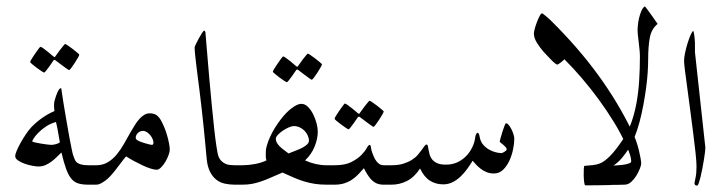

<svg xmlns="http://www.w3.org/2000/svg" viewBox="-20 -580 2274 603"><path d="M257.8 0Q239.3 0 226.6 -3.7Q213.9 -7.3 204.6 -18.1Q195.3 -28.8 188 -48.6Q180.7 -68.4 172.9 -101.1Q165.5 -94.2 158 -86.7Q150.4 -79.1 141.6 -72.5Q132.8 -65.9 122.8 -61.5Q112.8 -57.1 100.1 -57.1Q94.2 -57.1 82 -59.3Q69.8 -61.5 57.9 -65.7Q45.9 -69.8 36.9 -75.9Q27.8 -82 27.8 -89.8Q27.8 -95.7 32.7 -107.2Q37.6 -118.7 44.9 -131.8Q52.2 -145 61.3 -158.4Q70.3 -171.9 79.1 -181.2Q95.7 -198.2 114.3 -210.9Q132.8 -223.6 150.9 -231Q149.9 -238.8 149.7 -246.6Q149.4 -254.4 150.9 -262.2Q155.8 -280.3 161.1 -291.7Q166.5 -303.2 171.9 -303.2Q172.4 -303.2 173.1 -297.9Q173.8 -292.5 175.3 -283Q176.8 -273.4 178.7 -260.7Q180.7 -248 183.1 -233.9Q187 -211.9 190.9 -188.5Q194.8 -165 198.7 -144.5Q202.6 -124 205.6 -109.6Q208.5 -95.2 210 -91.8Q212.4 -85.4 214.6 -79.6Q216.8 -73.7 221.4 -69.8Q226.1 -65.9 234.4 -63.5Q242.7 -61 257.8 -61H275.9Q294.4 -61 303.5 -51.5Q312.5 -42 312.5 -30.8Q312.5 -19.5 303.5 -9.8Q294.4 0 275.9 0ZM168 -132.8Q165.5 -146.5 162.6 -164.1Q159.7 -181.6 155.8 -196.8Q137.7 -191.9 123.5 -182.1Q109.4 -172.4 100.1 -162.8Q90.8 -153.3 85.9 -145.5Q81.1 -137.7 81.1 -136.2Q81.1 -134.8 89.1 -132.8Q97.2 -130.9 107.7 -129.2Q118.2 -127.4 127.9 -126.2Q137.7 -125 141.1 -125Q146.5 -125 154.5 -127Q162.6 -128.9 168 -132.8ZM229 -408.2Q229 -406.2 224.6 -398.4Q220.2 -390.6 214.6 -382.1Q209 -373.5 203.9 -366.7Q198.7 -359.9 196.8 -359.9Q195.8 -359.9 189.2 -364.5Q182.6 -369.1 174.8 -375Q166 -381.8 154.8 -390.1Q151.4 -393.6 147.9 -390.1Q140.6 -379.9 134.8 -371.1Q129.4 -363.8 124.8 -357.9Q120.1 -352.1 118.7 -352.1Q117.2 -352.1 110.1 -356.7Q103 -361.3 95.2 -367.2Q87.4 -373 81.1 -378.4Q74.7 -383.8 74.7 -385.3Q74.7 -387.2 79.3 -394.8Q84 -402.3 89.8 -410.9Q95.7 -419.4 100.8 -426.3Q106 -433.1 106.9 -433.1Q109.4 -433.1 115.7 -428.5Q122.1 -423.8 128.9 -418.5Q137.2 -412.1 147 -403.3Q149.9 -400.9 151.1 -400.6Q152.3 -400.4 154.8 -404.3Q162.1 -415 168.5 -423.3Q173.8 -430.2 178.7 -436Q183.6 -441.9 184.6 -441.9Q186 -441.9 193.4 -437Q200.7 -432.1 208.5 -426Q216.3 -419.9 222.7 -414.6Q229 -409.2 229 -408.2Z M513.2 -109.9Q513.2 -103.5 509.3 -92.8Q505.4 -82 499.3 -71.8Q493.2 -61.5 485.8 -54.2Q478.5 -46.9 472.2 -46.9Q464.4 -46.9 452.4 -50.8Q440.4 -54.7 427 -61Q413.6 -67.4 400.1 -74.7Q386.7 -82 376 -88.9Q367.2 -78.6 358.9 -67.4Q350.6 -56.2 342.5 -45.9Q334.5 -35.6 326.4 -26.9Q318.4 -18.1 310.1 -12.2Q302.2 -6.8 295.7 -3.4Q289.1 0 282.2 0H264.2Q245.6 0 236.6 -9.8Q227.5 -19.5 227.5 -30.8Q227.5 -42 236.6 -51.5Q245.6 -61 264.2 -61H282.2Q303.2 -61 318.8 -70.6Q334.5 -80.1 346.9 -95.2Q359.4 -110.4 369.6 -128.7Q379.9 -147 390.1 -165Q397 -176.8 403.6 -187.3Q410.2 -197.8 417.5 -206.1Q424.8 -214.4 432.9 -219.2Q440.9 -224.1 450.2 -224.1Q461.4 -224.1 469.5 -219.7Q477.5 -215.3 484.9 -203.1Q490.7 -192.9 496.1 -179.9Q501.5 -167 505.1 -153.8Q508.8 -140.6 511 -128.9Q513.2 -117.2 513.2 -109.9ZM461.9 -131.8Q461.9 -137.2 459.2 -143.6Q456.5 -149.9 451.9 -155.5Q447.3 -161.1 441.4 -165Q435.5 -168.9 429.2 -168.9Q419.4 -168.9 412.8 -162.1Q406.2 -155.3 406.2 -147Q406.2 -145.5 407.2 -143.6Q408.2 -141.6 412.1 -139.2Q417 -136.2 424.1 -133.8Q431.2 -131.3 438 -129.4Q444.8 -127.4 450.2 -126.2Q455.6 -125 457 -125Q461.9 -125 461.9 -131.8Z M717.3 0Q701.2 0 686.3 -3.2Q671.4 -6.3 659.4 -15.6Q647.5 -24.9 639.4 -41Q631.3 -57.1 628.9 -83Q627 -102.5 624.8 -127.7Q622.6 -152.8 619.6 -180.7Q616.7 -208.5 613.5 -237.3Q610.4 -266.1 606.9 -293Q604 -315.9 601.3 -336.9Q598.6 -357.9 596.4 -376Q594.2 -394 592.8 -408.2Q591.3 -422.4 591.3 -431.2Q591.3 -433.6 595.5 -442.1Q599.6 -450.7 604.7 -460Q609.9 -469.2 614.7 -476.6Q619.6 -483.9 621.1 -483.9Q622.1 -483.9 623.8 -481.9Q625.5 -480 625.5 -474.1Q627.9 -446.8 630.9 -409.7Q633.8 -372.6 637.5 -332Q641.1 -291.5 645 -251Q648.9 -210.4 652.6 -176.8Q656.2 -143.1 659.9 -119.4Q663.6 -95.7 666 -88.9Q669.9 -79.6 675.8 -74Q681.6 -68.4 688.5 -65.4Q695.3 -62.5 702.6 -61.8Q710 -61 717.3 -61H735.4Q753.9 -61 762.9 -51.5Q772 -42 772 -30.8Q772 -19.5 762.9 -9.8Q753.9 0 735.4 0Z M1005.9 0Q984.9 0 968 -2.7Q951.2 -5.4 935.1 -10.3Q918.9 -15.1 902.8 -22.2Q886.7 -29.3 867.2 -38.1Q846.2 -29.3 830.3 -22.2Q814.5 -15.1 800.3 -10.3Q786.1 -5.4 772.2 -2.7Q758.3 0 741.2 0H723.1Q704.6 0 695.6 -9.8Q686.5 -19.5 686.5 -30.8Q686.5 -42 695.6 -51.5Q704.6 -61 723.1 -61H741.2Q759.3 -61 779.8 -64.7Q800.3 -68.4 816.9 -76.2Q814.5 -82 814.7 -90.1Q814.9 -98.1 814.9 -105Q814.9 -112.3 818.4 -124Q821.8 -135.7 827.9 -149.4Q834 -163.1 842.8 -177.5Q851.6 -191.9 861.8 -205.1Q878.9 -227.5 896.7 -240.7Q914.6 -253.9 925.8 -253.9Q938 -253.9 947.5 -244.1Q957 -234.4 963.9 -220.5Q970.7 -206.5 974.4 -191.9Q978 -177.2 978 -167Q978 -144 968 -119.4Q958 -94.7 938 -76.2Q971.7 -61 1005.9 -61H1023.9Q1042.5 -61 1051.5 -51.5Q1060.5 -42 1060.5 -30.8Q1060.5 -19.5 1051.5 -9.8Q1042.5 0 1023.9 0ZM950.2 -138.2Q950.2 -146.5 946.5 -154.5Q942.9 -162.6 936.5 -169.2Q930.2 -175.8 921.4 -179.9Q912.6 -184.1 902.8 -184.1Q896.5 -184.1 887 -179.9Q877.4 -175.8 868.4 -169.7Q859.4 -163.6 852.8 -156.7Q846.2 -149.9 846.2 -144Q846.2 -137.2 849.9 -131.1Q853.5 -125 859.4 -119.4Q865.2 -113.8 872.3 -108.6Q879.4 -103.5 886.2 -98.1Q899.4 -103 910.9 -107.7Q922.4 -112.3 931.2 -116.9Q939.9 -121.6 945.1 -127Q950.2 -132.3 950.2 -138.2ZM991.2 -377.9Q991.2 -376 986.8 -368.2Q982.4 -360.4 976.8 -351.8Q971.2 -343.3 966.1 -336.4Q960.9 -329.6 959 -329.6Q958 -329.6 951.4 -334.2Q944.8 -338.9 937 -344.7Q928.2 -351.6 917 -359.9Q913.6 -363.3 910.2 -359.9Q902.8 -349.6 897 -340.8Q891.6 -333.5 887 -327.6Q882.3 -321.8 880.9 -321.8Q879.4 -321.8 872.3 -326.4Q865.2 -331.1 857.4 -336.9Q849.6 -342.8 843.3 -348.1Q836.9 -353.5 836.9 -355Q836.9 -356.9 841.6 -364.5Q846.2 -372.1 852.1 -380.6Q857.9 -389.2 863 -396Q868.2 -402.8 869.1 -402.8Q871.6 -402.8 877.9 -398.2Q884.3 -393.6 891.1 -388.2Q899.4 -381.8 909.2 -373Q912.1 -370.6 913.3 -370.4Q914.6 -370.1 917 -374Q924.3 -384.8 930.7 -393.1Q936 -399.9 940.9 -405.8Q945.8 -411.6 946.8 -411.6Q948.2 -411.6 955.6 -406.7Q962.9 -401.9 970.7 -395.8Q978.5 -389.6 984.9 -384.3Q991.2 -378.9 991.2 -377.9Z M1185.1 0Q1171.4 0 1162.1 -4.4Q1152.8 -8.8 1145 -17.1Q1139.6 -22.9 1133.3 -33Q1127 -43 1123 -51.8Q1114.3 -42 1105.5 -32.7Q1096.7 -23.4 1085.9 -16.1Q1075.2 -8.8 1061.8 -4.4Q1048.3 0 1030.3 0H1012.2Q993.7 0 984.6 -9.8Q975.6 -19.5 975.6 -30.8Q975.6 -42 984.6 -51.5Q993.7 -61 1012.2 -61H1030.3Q1063.5 -61 1083.3 -71Q1103 -81.1 1114.7 -93Q1126.5 -105 1131.8 -115Q1137.2 -125 1141.1 -125Q1144 -125 1145 -116.7Q1146 -108.4 1149.9 -98.1Q1151.9 -92.3 1155 -85.7Q1158.2 -79.1 1162.4 -73.5Q1166.5 -67.9 1172.1 -64.5Q1177.7 -61 1185.1 -61H1204.1Q1222.7 -61 1231.7 -51.5Q1240.7 -42 1240.7 -30.8Q1240.7 -19.5 1231.7 -9.8Q1222.7 0 1204.1 0ZM1185.1 -230Q1185.1 -228 1180.7 -220.2Q1176.3 -212.4 1170.7 -203.9Q1165 -195.3 1159.9 -188.5Q1154.8 -181.6 1152.8 -181.6Q1151.9 -181.6 1145.3 -186.3Q1138.7 -190.9 1130.9 -196.8Q1122.1 -203.6 1110.8 -211.9Q1107.4 -215.3 1104 -211.9Q1096.7 -201.7 1090.8 -192.9Q1085.4 -185.5 1080.8 -179.7Q1076.2 -173.8 1074.7 -173.8Q1073.2 -173.8 1066.2 -178.5Q1059.1 -183.1 1051.3 -189Q1043.5 -194.8 1037.1 -200.2Q1030.8 -205.6 1030.8 -207Q1030.8 -209 1035.4 -216.6Q1040 -224.1 1045.9 -232.7Q1051.8 -241.2 1056.9 -248Q1062 -254.9 1063 -254.9Q1065.4 -254.9 1071.8 -250.2Q1078.1 -245.6 1085 -240.2Q1093.3 -233.9 1103 -225.1Q1106 -222.7 1107.2 -222.4Q1108.4 -222.2 1110.8 -226.1Q1118.2 -236.8 1124.5 -245.1Q1129.9 -252 1134.8 -257.8Q1139.6 -263.7 1140.6 -263.7Q1142.1 -263.7 1149.4 -258.8Q1156.7 -253.9 1164.6 -247.8Q1172.4 -241.7 1178.7 -236.3Q1185.1 -231 1185.1 -230Z M1595.2 -144Q1595.2 -129.4 1591.3 -110.6Q1587.4 -91.8 1579.6 -75Q1571.8 -58.1 1559.8 -46.6Q1547.9 -35.2 1531.2 -35.2Q1517.6 -35.2 1507.1 -39.8Q1496.6 -44.4 1488.3 -51Q1480 -57.6 1474.1 -64.2Q1468.3 -70.8 1464.4 -75.2Q1457 -63 1447.5 -49.8Q1438 -36.6 1426.5 -25.6Q1415 -14.6 1401.4 -7.8Q1387.7 -1 1372.1 -1Q1348.6 -1 1330.3 -12.5Q1312 -23.9 1299.3 -50.8Q1280.8 -22.9 1257.8 -11.5Q1234.9 0 1209.5 0H1191.4Q1172.9 0 1163.8 -9.8Q1154.8 -19.5 1154.8 -30.8Q1154.8 -42 1163.8 -51.5Q1172.9 -61 1191.4 -61H1209.5Q1231 -61 1246.6 -65.9Q1262.2 -70.8 1273.4 -77.9Q1284.7 -85 1292 -93.5Q1299.3 -102.1 1304.4 -109.1Q1309.6 -116.2 1313 -121.1Q1316.4 -126 1319.3 -126Q1322.8 -126 1323.7 -121.3Q1324.7 -116.7 1325.9 -109.6Q1327.1 -102.5 1329.3 -94.5Q1331.5 -86.4 1337.2 -79.3Q1342.8 -72.3 1352.8 -67.6Q1362.8 -63 1379.4 -63Q1397.9 -62.5 1414.1 -69.3Q1430.2 -76.2 1442.6 -88.4Q1455.1 -100.6 1463.1 -117.2Q1471.2 -133.8 1473.1 -152.8Q1474.1 -156.7 1476.1 -159.9Q1478 -163.1 1480.5 -163.1Q1481.4 -163.1 1483.4 -160.2Q1485.4 -157.2 1486.3 -150.9Q1488.8 -135.7 1497.3 -125.7Q1505.9 -115.7 1516.6 -109.9Q1527.3 -104 1537.8 -101.6Q1548.3 -99.1 1555.2 -99.1Q1556.2 -99.1 1558.8 -100.3Q1561.5 -101.6 1564.2 -103.3Q1566.9 -105 1569.1 -106.9Q1571.3 -108.9 1571.3 -110.8Q1571.3 -114.3 1567.9 -118.2Q1564.5 -122.1 1560.3 -125.5Q1556.2 -128.9 1552.7 -131.6Q1549.3 -134.3 1549.3 -134.8Q1549.3 -136.2 1551.8 -145.5Q1554.2 -154.8 1557.6 -165.3Q1561 -175.8 1564.2 -184.3Q1567.4 -192.9 1569.3 -192.9Q1573.2 -192.9 1577.9 -187.3Q1582.5 -181.6 1586.4 -173.8Q1590.3 -166 1592.8 -157.7Q1595.2 -149.4 1595.2 -144Z M1884.3 -59.6Q1897.5 -59.6 1911.4 -60.3Q1925.3 -61 1936.8 -62.5Q1948.2 -64 1955.3 -66.7Q1962.4 -69.3 1962.4 -73.2Q1962.4 -81.5 1959.2 -92.3Q1956.1 -103 1946.3 -124.5Q1930.2 -160.6 1908 -196.8Q1885.7 -232.9 1860.4 -267.6Q1835 -302.2 1807.4 -334.5Q1779.8 -366.7 1752.4 -394Q1751.5 -392.6 1748.3 -389.6Q1745.1 -386.7 1741.5 -384Q1737.8 -381.3 1734.6 -379.2Q1731.4 -377 1730.5 -377Q1728.5 -377 1723.1 -381.1Q1717.8 -385.3 1711.7 -391.6Q1705.6 -397.9 1699 -404.8Q1692.4 -411.6 1687.5 -417Q1676.3 -429.7 1666.5 -445.3Q1656.7 -460.9 1656.7 -475.1Q1656.7 -479 1659.4 -489.5Q1662.1 -500 1666.3 -510.7Q1670.4 -521.5 1674.8 -529.8Q1679.2 -538.1 1682.6 -538.1Q1683.6 -538.1 1687 -535.4Q1690.4 -532.7 1694.8 -529.1Q1699.2 -525.4 1703.4 -521.7Q1707.5 -518.1 1709.5 -516.1Q1795.9 -430.7 1858.6 -344.5Q1921.4 -258.3 1965.8 -166Q1972.7 -152.3 1977.8 -137.5Q1982.9 -122.6 1986.3 -108.9Q1989.7 -95.2 1991.7 -83.7Q1993.7 -72.3 1993.7 -65.9Q1993.7 -61 1989.5 -50.3Q1985.4 -39.6 1978.5 -28.3Q1971.7 -17.1 1962.2 -8.5Q1952.6 0 1941.4 0Q1930.7 0.5 1920.4 0.5Q1911.6 0.5 1902.6 0.7Q1893.6 1 1887.2 1Q1877 1 1871.8 -7.8Q1866.7 -16.6 1866.2 -27.8Q1865.7 -39.1 1870.4 -48.6Q1875 -58.1 1884.3 -59.6Z M1906.7 0.5Q1905.3 1 1893.6 1.2Q1881.8 1.5 1867.2 1.7Q1852.5 2 1838.4 2Q1824.2 2 1818.4 2Q1815.9 2 1814.7 -7.6Q1813.5 -17.1 1813.2 -28.3Q1813 -39.6 1813.5 -49.1Q1814 -58.6 1815.4 -59.1Q1829.6 -60.1 1842.3 -61.5Q1855 -63 1864.7 -66.9Q1877.9 -72.3 1895.3 -89.4Q1912.6 -106.4 1936.5 -142.1Q1952.1 -165.5 1962.4 -194.1Q1972.7 -222.7 1978.8 -255.6Q1984.9 -288.6 1987.3 -325.7Q1989.7 -362.8 1989.7 -402.8Q1989.7 -412.6 1988.5 -423.8Q1987.3 -435.1 1986.1 -446Q1984.9 -457 1983.6 -467.5Q1982.4 -478 1982.4 -486.8Q1982.4 -491.2 1983.4 -501.7Q1984.4 -512.2 1987.1 -523.4Q1989.7 -534.7 1994.1 -545.2Q1998.5 -555.7 2005.4 -560.1Q2005.9 -560.1 2012.2 -551.5Q2018.6 -543 2025.9 -532.7Q2034.7 -520.5 2045.4 -504.9Q2025.9 -489.3 2020.8 -461.7Q2015.6 -434.1 2015.6 -392.1Q2015.6 -376 2014.2 -353.3Q2012.7 -330.6 2009.3 -304.7Q2005.9 -278.8 2000.7 -251.2Q1995.6 -223.6 1988.8 -197.8Q1981.9 -171.9 1972.9 -149.2Q1963.9 -126.5 1952.6 -109.9Q1944.3 -97.2 1932.9 -83.5Q1921.4 -69.8 1906.7 -60.1Q1914.6 -58.6 1918.5 -49.8Q1922.4 -41 1922.6 -30.3Q1922.9 -19.5 1918.9 -10.3Q1915 -1 1906.7 0.5Z M2195.3 -116.2Q2195.3 -112.3 2194.1 -101.8Q2192.9 -91.3 2190.7 -78.1Q2188.5 -64.9 2185.8 -50.5Q2183.1 -36.1 2180.2 -24.4Q2177.2 -12.7 2174.6 -4.9Q2171.9 2.9 2169.4 2.9Q2161.1 2.9 2161.1 -4.9Q2161.1 -7.3 2164.3 -21.2Q2167.5 -35.2 2167.5 -57.1Q2167.5 -70.8 2164.6 -98.6Q2161.6 -126.5 2157.2 -161.1Q2152.8 -195.8 2147.9 -232.9Q2143.1 -270 2138.7 -302.2Q2134.3 -334.5 2131.3 -357.9Q2128.4 -381.3 2128.4 -388.2Q2128.4 -399.4 2131.8 -415.3Q2135.3 -431.2 2139.9 -445.8Q2144.5 -460.4 2149.4 -471.2Q2154.3 -481.9 2157.2 -482.9Q2158.2 -481.4 2159.2 -476.6Q2160.2 -471.7 2160.9 -465.8Q2161.6 -460 2162.1 -453.9Q2162.6 -447.8 2162.6 -443.8V-416Z"/></svg>

Font: Scheherazade Urdu
Style: Regular
Weight: 400
Designer: SIL International
Foundry: SIL International
Version: Version 1.005 (build 117/117)